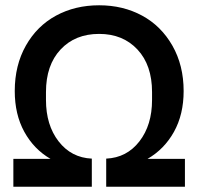

<svg xmlns="http://www.w3.org/2000/svg" viewBox="-20 -710 753 730"><path d="M30.8 0V-106H171.9Q108.9 -142.6 72.5 -208.7Q36.1 -274.9 36.1 -363.8Q36.1 -461.9 78.4 -536.6Q120.6 -611.3 193.1 -650.6Q265.6 -689.9 356.9 -689.9Q447.8 -689.9 520.3 -650.6Q592.8 -611.3 635.5 -536.4Q678.2 -461.4 678.2 -363.8Q678.2 -274.9 641.4 -208.7Q604.5 -142.6 541 -106H683.1V0H383.8V-106.9Q461.9 -110.4 510 -172.4Q558.1 -234.4 558.1 -330.1V-359.9Q558.1 -462.4 502.7 -521.7Q447.3 -581.1 356.9 -581.1Q265.6 -581.1 210.2 -521.7Q154.8 -462.4 154.8 -359.9V-330.1Q154.8 -234.4 202.9 -172.4Q251 -110.4 329.1 -106.9V0Z"/></svg>

Font: TASA Orbiter Display SemiBold
Style: Regular
Weight: 600
Designer: Weizhong Zhang
Version: Version 1.000;Glyphs 3.1.2 (3151)